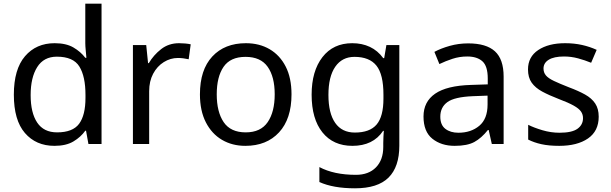

<svg xmlns="http://www.w3.org/2000/svg" viewBox="-20 -780 3308 1040"><path d="M275 10Q175 10 115 -59.5Q55 -129 55 -267Q55 -405 115.5 -475.5Q176 -546 276 -546Q338 -546 377.5 -523Q417 -500 442 -467H448Q447 -480 444.5 -505.5Q442 -531 442 -546V-760H530V0H459L446 -72H442Q418 -38 378 -14Q338 10 275 10ZM289 -63Q374 -63 408.5 -109.5Q443 -156 443 -250V-266Q443 -366 410 -419.5Q377 -473 288 -473Q217 -473 181.5 -416.5Q146 -360 146 -265Q146 -169 181.5 -116Q217 -63 289 -63Z M950 -546Q965 -546 982.5 -544.5Q1000 -543 1013 -540L1002 -459Q989 -462 973.5 -464Q958 -466 944 -466Q903 -466 867 -443.5Q831 -421 809.5 -380.5Q788 -340 788 -286V0H700V-536H772L782 -438H786Q812 -482 853 -514Q894 -546 950 -546Z M1559 -269Q1559 -136 1491.5 -63Q1424 10 1309 10Q1238 10 1182.5 -22.5Q1127 -55 1095 -117.5Q1063 -180 1063 -269Q1063 -402 1130 -474Q1197 -546 1312 -546Q1385 -546 1440.5 -513.5Q1496 -481 1527.5 -419.5Q1559 -358 1559 -269ZM1154 -269Q1154 -174 1191.5 -118.5Q1229 -63 1311 -63Q1392 -63 1430 -118.5Q1468 -174 1468 -269Q1468 -364 1430 -418Q1392 -472 1310 -472Q1228 -472 1191 -418Q1154 -364 1154 -269Z M1888 -546Q1941 -546 1983.5 -526Q2026 -506 2056 -465H2061L2073 -536H2143V9Q2143 124 2084.5 182Q2026 240 1903 240Q1785 240 1710 206V125Q1789 167 1908 167Q1977 167 2016.5 126.5Q2056 86 2056 16V-5Q2056 -17 2057 -39.5Q2058 -62 2059 -71H2055Q2001 10 1889 10Q1785 10 1726.5 -63Q1668 -136 1668 -267Q1668 -395 1726.5 -470.5Q1785 -546 1888 -546ZM1900 -472Q1833 -472 1796 -418.5Q1759 -365 1759 -266Q1759 -167 1795.5 -114.5Q1832 -62 1902 -62Q1983 -62 2020 -105.5Q2057 -149 2057 -246V-267Q2057 -377 2019 -424.5Q1981 -472 1900 -472Z M2516 -545Q2614 -545 2661 -502Q2708 -459 2708 -365V0H2644L2627 -76H2623Q2588 -32 2549.5 -11Q2511 10 2443 10Q2370 10 2322 -28.5Q2274 -67 2274 -149Q2274 -229 2337 -272.5Q2400 -316 2531 -320L2622 -323V-355Q2622 -422 2593 -448Q2564 -474 2511 -474Q2469 -474 2431 -461.5Q2393 -449 2360 -433L2333 -499Q2368 -518 2416 -531.5Q2464 -545 2516 -545ZM2542 -259Q2442 -255 2403.5 -227Q2365 -199 2365 -148Q2365 -103 2392.5 -82Q2420 -61 2463 -61Q2531 -61 2576 -98.5Q2621 -136 2621 -214V-262Z M3223 -148Q3223 -70 3165 -30Q3107 10 3009 10Q2953 10 2912.5 1Q2872 -8 2841 -24V-104Q2873 -88 2918.5 -74.5Q2964 -61 3011 -61Q3078 -61 3108 -82.5Q3138 -104 3138 -140Q3138 -160 3127 -176Q3116 -192 3087.5 -208Q3059 -224 3006 -244Q2954 -264 2917 -284Q2880 -304 2860 -332Q2840 -360 2840 -404Q2840 -472 2895.5 -509Q2951 -546 3041 -546Q3090 -546 3132.5 -536.5Q3175 -527 3212 -510L3182 -440Q3148 -454 3111 -464Q3074 -474 3035 -474Q2981 -474 2952.5 -456.5Q2924 -439 2924 -409Q2924 -387 2937 -371.5Q2950 -356 2980.5 -341.5Q3011 -327 3062 -307Q3113 -288 3149 -268Q3185 -248 3204 -219.5Q3223 -191 3223 -148Z"/></svg>

Font: Noto Sans Myanmar UI
Style: Regular
Weight: 400
Designer: Monotype Design Team
Foundry: Monotype Imaging Inc.
Version: Version 2.103; ttfautohint (v1.8.4.7-5d5b)